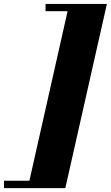

<svg xmlns="http://www.w3.org/2000/svg" viewBox="-116 -800 560 970"><path d="M214 150.5H-96V113H32.5L225.5 -743.5H114V-780H424Z"/></svg>

Font: Bodoni* 06pt Fatface
Style: Italic
Weight: 900
Italic angle: -13°
Version: Version 2.3